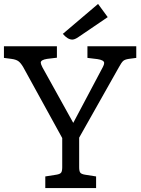

<svg xmlns="http://www.w3.org/2000/svg" viewBox="-24 -955 714 975"><path d="M474 -935 523 -868 370 -764Q354 -754 343 -754Q320 -754 295 -783ZM292 -254 94 -614Q81 -636 69 -644.5Q57 -653 34 -656L-4 -661V-720H265V-662L215 -656Q183 -651 183 -637Q183 -630 191 -614L348 -331L498 -614Q505 -627 505 -635Q505 -650 470 -655L420 -661V-720H668V-661L630 -656Q610 -653 601.5 -645.5Q593 -638 580 -614L378 -256V-106Q378 -86 383.5 -78.5Q389 -71 407 -68L464 -59V0H206V-59L263 -68Q281 -71 286.5 -78.5Q292 -86 292 -106Z"/></svg>

Font: Enriqueta
Style: Regular
Weight: 400
Designer: Viviana Monsalve, Gustavo Ibarra
Foundry: Viviana Monsalve, Gustavo Ibarra
Version: Version 1.002